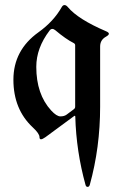

<svg xmlns="http://www.w3.org/2000/svg" viewBox="-20 -543 497 762"><path d="M132.8 -415Q192.9 -458 225.1 -515.1Q229.5 -522.9 236.1 -522.9Q242.7 -522.9 249.5 -514.6Q290 -466.3 401.9 -418.5Q412.1 -414.1 412.1 -408.9Q412.1 -403.8 399.9 -397Q377.4 -384.3 377.4 -358.4V-119.6Q377.4 42.5 336.4 190.4Q334 198.7 327.6 198.7Q321.3 198.7 319.3 190.4Q282.7 58.1 278.8 -79.6Q278.8 -83.5 277.1 -83.5Q275.4 -83.5 272.9 -81.5L160.2 1.5Q148.4 9.8 142.6 9.8Q136.7 9.8 136.7 1Q136.7 -12.7 109.9 -37.6Q33.2 -109.4 33.2 -226.6Q33.2 -343.8 132.8 -415ZM124 -277.8Q124 -168.9 183.1 -104.5Q204.6 -81.1 219.7 -81.1Q234.9 -81.1 244.1 -87.9L272.9 -109.4Q278.3 -113.3 278.3 -119.6V-363.3Q278.3 -369.1 272.5 -372.1Q240.7 -388.2 199.7 -422.9Q193.4 -428.2 187.5 -428.2Q181.6 -428.2 176.8 -421.9Q124 -352.5 124 -277.8Z"/></svg>

Font: UnifrakturMaguntia21
Style: Book
Weight: 400
Designer: j. 'mach' wust, Gerrit Ansmann, Georg Duffner, based on a font by Peter Wiegel, original typeface by Carl Albert Fahrenw
Version: Version 2017-03-19